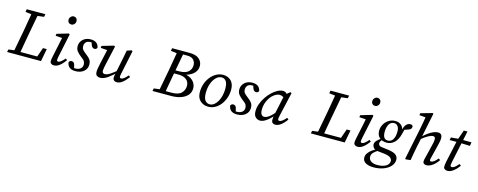

<svg xmlns="http://www.w3.org/2000/svg" viewBox="-35 -1505 6338 2545"><g transform="rotate(15 3134.0 -232.5)"><path d="M13 0 21 -37 133 -51H140L131 0ZM91 0 153 -330Q179 -471 202 -615H287L226 -285Q213 -214 200.5 -142.5Q188 -71 176 0ZM111 -577 118 -615H374L366 -577L251 -563H223ZM131 0 139 -46H457L398 0L459 -173H511L478 0Z M603 -35Q603 -46 605 -61Q607 -76 613 -103L671 -380L687 -367L579 -374L582 -402L741 -449L754 -439L688 -125Q684 -107 682 -93.5Q680 -80 680 -72Q680 -62 686 -57Q692 -52 700 -52Q731 -52 787 -118L809 -101Q789 -73 765.5 -47.5Q742 -22 714.5 -5.5Q687 11 654 11Q634 11 618.5 -0.5Q603 -12 603 -35ZM741 -572Q718 -572 703.5 -586Q689 -600 689 -626Q689 -649 706.5 -667Q724 -685 745 -685Q767 -685 781.5 -670.5Q796 -656 796 -630Q796 -608 779 -590Q762 -572 741 -572Z M931 -1 895 -31Q909 -27 917.5 -25Q926 -23 938 -23Q986 -23 1012 -44Q1038 -65 1038 -101Q1038 -123 1027.5 -143.5Q1017 -164 977 -192Q943 -218 919.5 -246.5Q896 -275 896 -318Q896 -373 936.5 -411Q977 -449 1044 -449Q1087 -449 1116.5 -430Q1146 -411 1156 -367Q1148 -340 1120 -340Q1087 -340 1072 -383L1056 -436L1085 -408Q1078 -410 1070 -411.5Q1062 -413 1051 -413Q1005 -413 985.5 -390.5Q966 -368 966 -337Q966 -308 980.5 -289.5Q995 -271 1033 -242Q1075 -211 1092 -185Q1109 -159 1109 -119Q1109 -62 1065.5 -25.5Q1022 11 951 11Q897 11 868.5 -13Q840 -37 835 -80Q839 -91 849 -98Q859 -105 871 -105Q890 -105 900.5 -94.5Q911 -84 916 -65Z M1289 11Q1263 11 1244.5 -3Q1226 -17 1226 -56Q1226 -81 1232.5 -112Q1239 -143 1244 -170L1292 -388L1299 -367L1197 -374L1201 -402L1363 -449L1376 -439L1317 -178Q1311 -150 1307 -128.5Q1303 -107 1303 -92Q1303 -52 1338 -52Q1370 -52 1408.5 -77.5Q1447 -103 1514 -157V-131Q1447 -65 1393 -27Q1339 11 1289 11ZM1517 11Q1497 11 1481.5 -0.5Q1466 -12 1466 -37Q1466 -48 1467.5 -62Q1469 -76 1475 -103L1506 -254Q1515 -298 1523.5 -341.5Q1532 -385 1540 -428L1603 -449L1616 -439L1550 -125Q1546 -107 1544 -93.5Q1542 -80 1542 -72Q1542 -62 1548 -57Q1554 -52 1562 -52Q1580 -52 1601.5 -68.5Q1623 -85 1652 -118L1674 -101Q1653 -73 1629 -47.5Q1605 -22 1577.5 -5.5Q1550 11 1517 11Z M2008 0 2016 -37 2129 -51H2135L2126 0ZM2086 0 2148 -330Q2174 -471 2197 -615H2282L2221 -285Q2208 -214 2195.5 -142.5Q2183 -71 2171 0ZM2106 -577 2113 -615H2240L2230 -563H2218ZM2126 0 2134 -43H2256Q2352 -43 2392 -83.5Q2432 -124 2432 -183Q2432 -239 2392 -269Q2352 -299 2290 -299H2181L2189 -343H2281Q2367 -343 2406.5 -379Q2446 -415 2446 -468Q2446 -513 2419 -542.5Q2392 -572 2336 -572H2233L2240 -615H2350Q2443 -615 2486 -576Q2529 -537 2529 -481Q2529 -431 2498.5 -393.5Q2468 -356 2416 -334.5Q2364 -313 2301 -313L2319 -330Q2384 -330 2429 -308Q2474 -286 2497.5 -250Q2521 -214 2521 -171Q2521 -119 2489 -80.5Q2457 -42 2399 -21Q2341 0 2265 0Z M2774 11Q2709 11 2663.5 -30Q2618 -71 2618 -150Q2618 -212 2637.5 -266Q2657 -320 2690.5 -361Q2724 -402 2767.5 -425.5Q2811 -449 2860 -449Q2926 -449 2968.5 -407Q3011 -365 3011 -286Q3011 -226 2992.5 -172.5Q2974 -119 2941.5 -77.5Q2909 -36 2866 -12.5Q2823 11 2774 11ZM2784 -25Q2817 -25 2844.5 -46.5Q2872 -68 2892 -104Q2912 -140 2922.5 -184.5Q2933 -229 2933 -275Q2933 -349 2910 -380Q2887 -411 2850 -411Q2807 -411 2772.5 -376.5Q2738 -342 2717.5 -285Q2697 -228 2697 -159Q2697 -87 2722 -56Q2747 -25 2784 -25Z M3149 -1 3113 -31Q3127 -27 3135.5 -25Q3144 -23 3156 -23Q3204 -23 3230 -44Q3256 -65 3256 -101Q3256 -123 3245.5 -143.5Q3235 -164 3195 -192Q3161 -218 3137.5 -246.5Q3114 -275 3114 -318Q3114 -373 3154.5 -411Q3195 -449 3262 -449Q3305 -449 3334.5 -430Q3364 -411 3374 -367Q3366 -340 3338 -340Q3305 -340 3290 -383L3274 -436L3303 -408Q3296 -410 3288 -411.5Q3280 -413 3269 -413Q3223 -413 3203.5 -390.5Q3184 -368 3184 -337Q3184 -308 3198.5 -289.5Q3213 -271 3251 -242Q3293 -211 3310 -185Q3327 -159 3327 -119Q3327 -62 3283.5 -25.5Q3240 11 3169 11Q3115 11 3086.5 -13Q3058 -37 3053 -80Q3057 -91 3067 -98Q3077 -105 3089 -105Q3108 -105 3118.5 -94.5Q3129 -84 3134 -65Z M3484 11Q3451 11 3423.5 -14Q3396 -39 3396 -97Q3396 -145 3414 -194.5Q3432 -244 3462 -289.5Q3492 -335 3529.5 -371Q3567 -407 3606.5 -428Q3646 -449 3681 -449Q3711 -449 3731 -427.5Q3751 -406 3769 -375L3734 -349Q3717 -364 3694.5 -375.5Q3672 -387 3649 -387Q3627 -387 3601 -373.5Q3575 -360 3550 -335Q3517 -301 3494.5 -248.5Q3472 -196 3472 -135Q3472 -93 3486.5 -72.5Q3501 -52 3526 -52Q3554 -52 3591 -78.5Q3628 -105 3686 -174L3694 -153Q3663 -106 3626.5 -69Q3590 -32 3553.5 -10.5Q3517 11 3484 11ZM3691 11Q3671 11 3656.5 -1.5Q3642 -14 3642 -42Q3642 -62 3644 -79Q3646 -96 3651 -118L3713 -405L3779 -458L3796 -448L3722 -125Q3714 -88 3714 -72Q3714 -62 3720.5 -57Q3727 -52 3736 -52Q3753 -52 3777 -70.5Q3801 -89 3825 -118L3847 -101Q3829 -74 3804.5 -48Q3780 -22 3751 -5.5Q3722 11 3691 11Z M4181 0 4189 -37 4301 -51H4308L4299 0ZM4259 0 4321 -330Q4347 -471 4370 -615H4455L4394 -285Q4381 -214 4368.5 -142.5Q4356 -71 4344 0ZM4279 -577 4286 -615H4542L4534 -577L4419 -563H4391ZM4299 0 4307 -46H4625L4566 0L4627 -173H4679L4646 0Z M4771 -35Q4771 -46 4773 -61Q4775 -76 4781 -103L4839 -380L4855 -367L4747 -374L4750 -402L4909 -449L4922 -439L4856 -125Q4852 -107 4850 -93.5Q4848 -80 4848 -72Q4848 -62 4854 -57Q4860 -52 4868 -52Q4899 -52 4955 -118L4977 -101Q4957 -73 4933.5 -47.5Q4910 -22 4882.5 -5.5Q4855 11 4822 11Q4802 11 4786.5 -0.5Q4771 -12 4771 -35ZM4909 -572Q4886 -572 4871.5 -586Q4857 -600 4857 -626Q4857 -649 4874.5 -667Q4892 -685 4913 -685Q4935 -685 4949.5 -670.5Q4964 -656 4964 -630Q4964 -608 4947 -590Q4930 -572 4909 -572Z M5022 -74Q5022 -105 5048.5 -132Q5075 -159 5120 -186L5132 -176Q5103 -148 5096.5 -134Q5090 -120 5090 -107Q5090 -96 5100 -82.5Q5110 -69 5138 -67L5231 -55Q5305 -45 5335.5 -19.5Q5366 6 5366 45Q5366 94 5331.5 133.5Q5297 173 5236 196.5Q5175 220 5098 220Q5033 220 4990.5 196.5Q4948 173 4948 124Q4948 92 4968.5 63Q4989 34 5021.5 11Q5054 -12 5091 -24L5109 -13Q5065 14 5042.5 38Q5020 62 5020 93Q5020 133 5052 155Q5084 177 5139 177Q5212 177 5256 150.5Q5300 124 5300 81Q5300 56 5277.5 36Q5255 16 5185 7L5108 -1Q5056 -7 5039 -30Q5022 -53 5022 -74ZM5191 -172Q5234 -172 5259 -211Q5284 -250 5284 -323Q5284 -367 5263.5 -393Q5243 -419 5214 -418Q5167 -417 5144 -376.5Q5121 -336 5121 -272Q5121 -171 5191 -172ZM5046 -267Q5046 -317 5070 -358.5Q5094 -400 5134 -424.5Q5174 -449 5222 -449Q5271 -449 5303.5 -421Q5336 -393 5340 -345L5333 -344Q5345 -409 5370 -434Q5395 -459 5423 -459Q5441 -459 5451 -453Q5460 -443 5460 -434Q5460 -403 5432.5 -390.5Q5405 -378 5355 -364L5376 -389Q5368 -373 5363 -355Q5358 -337 5353 -314Q5332 -225 5286.5 -183Q5241 -141 5184 -141Q5119 -141 5082.5 -176Q5046 -211 5046 -267Z M5485 7 5476 0 5565 -435Q5574 -483 5583 -530.5Q5592 -578 5599 -626L5617 -597L5509 -606L5512 -633L5673 -679L5683 -672L5614 -335L5612 -320L5585 -194Q5575 -144 5566.5 -96Q5558 -48 5550 0ZM5768 11Q5746 11 5733 0.5Q5720 -10 5720 -28Q5720 -44 5724 -60Q5728 -76 5735 -103L5774 -264Q5780 -287 5784 -308Q5788 -329 5788 -343Q5788 -367 5780 -376Q5772 -385 5757 -385Q5704 -385 5596 -296L5601 -331Q5632 -362 5668 -389Q5704 -416 5740.5 -432.5Q5777 -449 5807 -449Q5866 -449 5866 -384Q5866 -362 5861.5 -339.5Q5857 -317 5852 -295L5810 -125Q5805 -106 5801.5 -92Q5798 -78 5798 -71Q5798 -52 5817 -52Q5833 -52 5857 -69.5Q5881 -87 5905 -118L5928 -101Q5910 -73 5885 -47.5Q5860 -22 5830 -5.5Q5800 11 5768 11Z M5981 -391 5988 -428 6112 -439V-437H6268L6261 -386L6108 -391ZM6012 -104 6080 -417 6130 -561H6180L6088 -126Q6084 -108 6082 -94Q6080 -80 6080 -73Q6080 -62 6086.5 -57Q6093 -52 6101 -52Q6119 -52 6140.5 -68.5Q6162 -85 6190 -118L6213 -101Q6194 -73 6169 -47.5Q6144 -22 6115.5 -5.5Q6087 11 6055 11Q6034 11 6018.5 -0.5Q6003 -12 6003 -35Q6003 -46 6005 -61Q6007 -76 6012 -104Z"/></g></svg>

Font: Lisu Bosa Light
Style: Italic
Weight: 300
Italic angle: -19°
Designer: David Morse, Annie Olsen, Victor Gaultney, Frank Grießhammer (Latin)
Foundry: SIL International
Version: Version 2.000